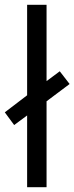

<svg xmlns="http://www.w3.org/2000/svg" viewBox="-40 -780 310 800"><path d="M73 0H154V-358L250 -430L209 -483L154 -442V-760H73V-383L-20 -312L19 -259L73 -299Z"/></svg>

Font: Noto Sans Sinhala ExtraCondensed
Style: Regular
Weight: 400
Width: 2
Designer: Jelle Bosma - Monotype Design Team
Foundry: Monotype Imaging Inc.
Version: Version 2.006